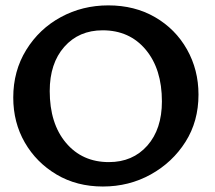

<svg xmlns="http://www.w3.org/2000/svg" viewBox="-20 -678 790 707"><path d="M358.9 8.8Q262.7 8.8 188.2 -35.4Q113.8 -79.6 71.3 -153.3Q28.8 -227.1 28.8 -318.8Q28.8 -417 76.7 -494.4Q124.5 -571.8 204.1 -615Q283.7 -658.2 378.9 -658.2Q476.1 -658.2 551 -614.7Q626 -571.3 668.5 -496.1Q710.9 -420.9 710.9 -329.6Q710.9 -231.4 663.1 -155.8Q615.2 -80.1 535.2 -35.6Q455.1 8.8 358.9 8.8ZM380.9 -81.1Q468.8 -81.1 522.5 -141.8Q576.2 -202.6 576.2 -304.7Q576.2 -423.8 516.6 -495.1Q457 -566.4 357.9 -566.4Q270.5 -566.4 216.8 -505.6Q163.1 -444.8 163.1 -342.8Q163.1 -223.1 222.9 -152.1Q282.7 -81.1 380.9 -81.1Z"/></svg>

Font: Bainsley
Style: Bold
Weight: 700
Designer: Paul James MIller
Foundry: High-Logic / Made with FontCreator
Version: Version 1.411;March 28, 2021;FontCreator 13.0.0.2683 64-bit